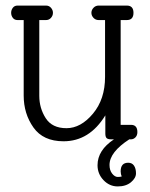

<svg xmlns="http://www.w3.org/2000/svg" viewBox="-20 -500 538 689"><path d="M357 -428H334Q323 -428 315.5 -436Q308 -444 308 -454Q308 -464 315.5 -472Q323 -480 334 -480H435Q459 -480 459 -454Q459 -428 435 -428H413V-52H450Q473 -52 473 -26Q473 -14 466 -7Q459 0 450 0H444Q373 46 373 92Q373 111 382.5 123Q392 135 402.5 135Q413 135 417 133Q413 125 413 115Q413 84 440 84Q454 84 461 94.5Q468 105 468 122Q468 139 450 154Q432 169 402.5 169Q373 169 351.5 146.5Q330 124 330 93Q330 39 389 0H379Q367 0 362.5 -4.5Q358 -9 358 -21V-86Q301 7 208 7Q135 7 100 -42.5Q65 -92 65 -157V-428H43Q32 -428 26 -436Q20 -444 20 -454Q20 -464 26 -472Q32 -480 43 -480H145Q156 -480 163 -472Q170 -464 170 -454Q170 -444 163 -436Q156 -428 145 -428H121V-156Q121 -112 144 -76Q167 -40 218.5 -40Q270 -40 313.5 -92Q357 -144 357 -224Z"/></svg>

Font: Glass Antiqua
Style: Regular
Weight: 400
Version: 1.001